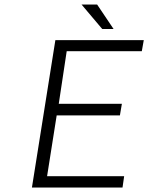

<svg xmlns="http://www.w3.org/2000/svg" viewBox="-20 -840 664 860"><path d="M438 -710 345.2 -819.8H415L488.8 -710ZM123 0 228 -660.2H624L615.2 -610.8H278.8L243.2 -375H525.9L517.1 -323.2H233.9L190.9 -50.8H536.1L528.8 0Z"/></svg>

Font: Office Code Pro D Light Italic
Style: Regular
Weight: 300
Italic angle: -9°
Designer: Nathan Rutzky & Paul D. Hunt
Foundry: Adobe Systems Incorporated
Version: Version 1.004;PS 001.004;hotconv 1.0.70;makeotf.lib2.5.58329